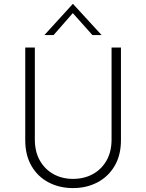

<svg xmlns="http://www.w3.org/2000/svg" viewBox="-20 -953 747 981"><path d="M158 -240Q158 -178 183.5 -133Q209 -88 253 -63.5Q297 -39 353 -39Q410 -39 454.5 -63.5Q499 -88 524.5 -133Q550 -178 550 -240V-710H598V-237Q598 -160 565.5 -105Q533 -50 477.5 -21Q422 8 353 8Q284 8 228.5 -21Q173 -50 141 -105Q109 -160 109 -237V-710H158ZM452 -774 352 -886 254 -774H207L352 -933H353L499 -774Z"/></svg>

Font: Synthetic Light
Style: Regular
Weight: 300
Designer: Santiago Orozco
Foundry: Typemade
Version: Version 2.000; ttfautohint (v1.8.4.7-5d5b)